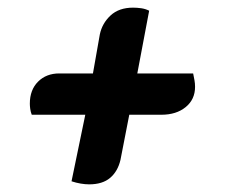

<svg xmlns="http://www.w3.org/2000/svg" viewBox="-20 -487 616 502"><path d="M213 -5Q203 -5 191 -7Q179 -9 167 -13L203 -187H63Q60 -195 59 -202.5Q58 -210 58 -216Q58 -252 79.5 -273.5Q101 -295 135 -295H223L241 -397Q247 -426 269 -446.5Q291 -467 328 -467Q338 -467 349 -465.5Q360 -464 370 -459L339 -295H485Q487 -285 488.5 -277Q490 -269 490 -260Q490 -227 465.5 -207Q441 -187 402 -187H318L295 -69Q288 -39 268 -22Q248 -5 213 -5Z"/></svg>

Font: Sansita Swashed Light Black
Style: Regular
Weight: 900
Version: Version 1.003